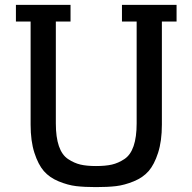

<svg xmlns="http://www.w3.org/2000/svg" viewBox="-20 -750 786 784"><path d="M45 -662H105V-241Q105 -174 120.5 -126Q136 -78 159 -51.5Q182 -25 219.5 -9.5Q257 6 291 10Q325 14 372 14Q420 14 454 10Q488 6 526 -9.5Q564 -25 587 -51.5Q610 -78 625.5 -126Q641 -174 641 -241V-662H701V-730H478V-662H538V-246Q538 -190 525.5 -153.5Q513 -117 488 -100.5Q463 -84 437 -78Q411 -72 372 -72Q334 -72 308.5 -78Q283 -84 258 -100.5Q233 -117 220.5 -153.5Q208 -190 208 -246V-662H268V-730H45Z"/></svg>

Font: Glegoo
Style: Bold
Weight: 700
Version: Version 2.0.1; ttfautohint (v0.9) -r 48 -G 60